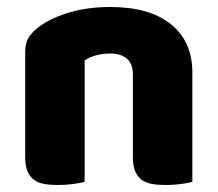

<svg xmlns="http://www.w3.org/2000/svg" viewBox="-20 -521 623 549"><path d="M360 -308Q360 -339 342.5 -353.5Q325 -368 295 -368Q275 -368 255.5 -363Q236 -358 222 -348V-1Q212 2 190.5 5Q169 8 146 8Q124 8 106.5 5Q89 2 77 -7Q65 -16 58.5 -31.5Q52 -47 52 -72V-372Q52 -399 63.5 -416Q75 -433 95 -447Q129 -471 180.5 -486Q232 -501 295 -501Q408 -501 469 -451.5Q530 -402 530 -314V-1Q520 2 498.5 5Q477 8 454 8Q432 8 414.5 5Q397 2 385 -7Q373 -16 366.5 -31.5Q360 -47 360 -72Z"/></svg>

Font: Baloo Tamma
Style: Regular
Weight: 400
Designer: Divya Kowshik and Ek Type
Foundry: Ek Type
Version: Version 1.443;PS 1.000;hotconv 16.6.51;makeotf.lib2.5.65220;